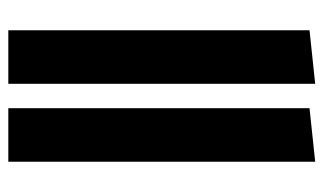

<svg xmlns="http://www.w3.org/2000/svg" viewBox="-182 -614 796 473"><g transform="rotate(90 216.5 -378.0)"><path d="M187 0H55V-742L187 -756ZM379 0H247V-742L379 -756Z"/></g></svg>

Font: Fira Sans Condensed
Style: Bold
Weight: 700
Width: 3
Designer: bBox Type GmbH & Carrois Corporate GbR & Edenspiekermann AG
Foundry: bBox Type GmbH & Carrois Corporate GbR & Edenspiekermann AG
Version: Version 4.301